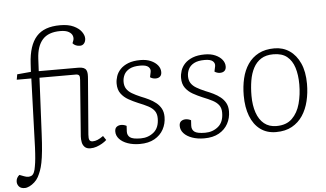

<svg xmlns="http://www.w3.org/2000/svg" viewBox="-88 -887 2071 1220"><g transform="rotate(-5 947.5 -276.5)"><path d="M22 229Q-3 229 -14.5 215.5Q-26 202 -26 185Q-26 172 -20.5 161.5Q-15 151 -5 143L24 154Q52 165 71.5 155Q91 145 98 96Q100 86 101.5 74Q103 62 104.5 47Q106 32 107 14.5Q108 -3 109 -22L124 -461H31L37 -495L125 -503L128 -555Q131 -613 145 -656Q159 -699 184 -727Q209 -755 246.5 -768.5Q284 -782 335 -782Q388 -782 421.5 -766Q455 -750 471 -727.5Q487 -705 487 -685Q487 -666 477 -653.5Q467 -641 450 -641Q436 -641 424 -646Q412 -651 404 -661L410 -676Q416 -691 411 -707Q406 -723 387 -734Q368 -745 333 -745Q257 -745 220 -703.5Q183 -662 179 -582L175 -503H427Q448 -503 460 -498Q472 -493 477.5 -483Q483 -473 483.5 -458Q484 -443 482 -422L454 -74Q452 -49 457.5 -39Q463 -29 478 -29Q493 -29 509 -35.5Q525 -42 546 -57L564 -30Q552 -19 535 -9Q518 1 499 7.5Q480 14 460 14Q436 14 423.5 1.5Q411 -11 407.5 -29.5Q404 -48 405 -66L432 -425Q434 -446 428.5 -453.5Q423 -461 407 -461H176L159 -108Q156 -42 151.5 3Q147 48 141 78Q135 108 127 129Q119 150 110 167Q100 185 84.5 199Q69 213 52.5 221Q36 229 22 229Z M784 -21Q832 -21 867 -50Q902 -79 902 -139Q902 -168 888.5 -186.5Q875 -205 849.5 -218.5Q824 -232 786 -247Q755 -260 726.5 -276Q698 -292 679.5 -317Q661 -342 661 -381Q661 -404 669 -428Q677 -452 696 -472Q715 -492 746.5 -504.5Q778 -517 824 -517Q863 -517 891 -504.5Q919 -492 934.5 -472.5Q950 -453 950 -430Q950 -411 939.5 -401.5Q929 -392 911 -392Q901 -392 892 -395Q883 -398 876 -403L883 -436Q887 -455 872.5 -468.5Q858 -482 820 -482Q777 -482 752 -468.5Q727 -455 716.5 -433.5Q706 -412 706 -388Q706 -362 717.5 -344Q729 -326 751.5 -312.5Q774 -299 807 -285Q833 -275 857.5 -263Q882 -251 902 -235Q922 -219 934 -197Q946 -175 946 -144Q946 -101 926.5 -65Q907 -29 869 -7.5Q831 14 775 14Q732 14 698 2Q664 -10 645 -31Q626 -52 626 -78Q626 -99 638 -108Q650 -117 667 -117Q676 -117 685 -114.5Q694 -112 701 -108L699 -73Q698 -48 715.5 -34.5Q733 -21 784 -21Z M1195 -21Q1243 -21 1278 -50Q1313 -79 1313 -139Q1313 -168 1299.5 -186.5Q1286 -205 1260.5 -218.5Q1235 -232 1197 -247Q1166 -260 1137.5 -276Q1109 -292 1090.5 -317Q1072 -342 1072 -381Q1072 -404 1080 -428Q1088 -452 1107 -472Q1126 -492 1157.5 -504.5Q1189 -517 1235 -517Q1274 -517 1302 -504.5Q1330 -492 1345.5 -472.5Q1361 -453 1361 -430Q1361 -411 1350.5 -401.5Q1340 -392 1322 -392Q1312 -392 1303 -395Q1294 -398 1287 -403L1294 -436Q1298 -455 1283.5 -468.5Q1269 -482 1231 -482Q1188 -482 1163 -468.5Q1138 -455 1127.5 -433.5Q1117 -412 1117 -388Q1117 -362 1128.5 -344Q1140 -326 1162.5 -312.5Q1185 -299 1218 -285Q1244 -275 1268.5 -263Q1293 -251 1313 -235Q1333 -219 1345 -197Q1357 -175 1357 -144Q1357 -101 1337.5 -65Q1318 -29 1280 -7.5Q1242 14 1186 14Q1143 14 1109 2Q1075 -10 1056 -31Q1037 -52 1037 -78Q1037 -99 1049 -108Q1061 -117 1078 -117Q1087 -117 1096 -114.5Q1105 -112 1112 -108L1110 -73Q1109 -48 1126.5 -34.5Q1144 -21 1195 -21Z M1644 14Q1585 14 1543.5 -17Q1502 -48 1480.5 -104Q1459 -160 1459 -235Q1459 -293 1471 -344Q1483 -395 1509.5 -434Q1536 -473 1578 -495Q1620 -517 1679 -517Q1733 -517 1775 -488.5Q1817 -460 1841.5 -406Q1866 -352 1866 -274Q1866 -217 1853.5 -165Q1841 -113 1814.5 -73Q1788 -33 1746 -9.5Q1704 14 1644 14ZM1650 -24Q1713 -24 1749.5 -59.5Q1786 -95 1801.5 -152.5Q1817 -210 1817 -275Q1817 -336 1802.5 -382Q1788 -428 1756 -454Q1724 -480 1669 -480Q1622 -480 1591 -460.5Q1560 -441 1541.5 -406Q1523 -371 1515.5 -325.5Q1508 -280 1508 -229Q1508 -168 1524 -121.5Q1540 -75 1571.5 -49.5Q1603 -24 1650 -24Z"/></g></svg>

Font: Literata ExtraLight
Style: Italic
Weight: 250
Italic angle: -2°
Designer: Latin by Veronika Burian and Jose Scaglione. Greek by Irene Vlachou. Cyrillic by Vera Evstafieva
Foundry: TypeTogether
Version: Version 3.002